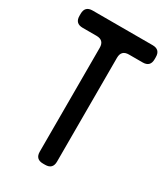

<svg xmlns="http://www.w3.org/2000/svg" viewBox="-180 -789 760 876"><g transform="rotate(30 200.0 -351.0)"><path d="M155 -32Q155 8 195 8H206Q246 8 246 -32V-579Q246 -619 286 -619H358Q398 -619 398 -659V-670Q398 -710 358 -710H42Q2 -710 2 -670V-659Q2 -619 42 -619H115Q155 -619 155 -579Z"/></g></svg>

Font: WDXL Lubrifont SC
Style: Regular
Weight: 400
Designer: [WDXL Lubrifont] Copyright 2020-2022 (c) NightFurySL2001, Skr-ZERO; [ZCOOL QingKe HuangYou] Copyright 2018-2022 (c) The 
Version: Version 2.001;hotconv 1.1.1;makeotfexe 2.6.0